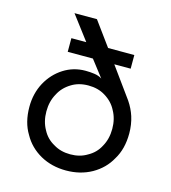

<svg xmlns="http://www.w3.org/2000/svg" viewBox="-107 -787 789 884"><g transform="rotate(15 288.0 -345.0)"><path d="M424 -315Q406 -351 368 -374Q334 -395 288 -395Q242 -395 208 -374Q170 -351 152 -315Q131 -278 131 -230Q131 -182 152 -145Q171 -108 208 -88Q242 -67 288 -67Q334 -67 368 -88Q405 -108 424 -145Q445 -182 445 -230Q445 -278 424 -315ZM155 -520V-585H226L139 -700H246L330 -585H455V-520H377L482 -375Q503 -344 514 -310Q526 -272 526 -230Q526 -156 494 -104Q465 -51 410 -20Q356 10 288 10Q220 10 166 -20Q111 -51 82 -104Q50 -156 50 -230Q50 -294 78 -346Q106 -397 153 -427Q200 -457 257 -457Q280 -457 300 -454Q321 -451 336 -441L275 -520Z"/></g></svg>

Font: jost-mod-400
Style: Regular
Weight: 400
Version: Version 3.200; ttfautohint (v0.97) -l 8 -r 50 -G 200 -x 14 -